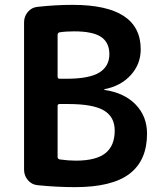

<svg xmlns="http://www.w3.org/2000/svg" viewBox="-20 -760 659 790"><path d="M217 -324V-114Q217 -106 226 -104Q261 -99 292 -99Q375 -99 413.5 -129.5Q452 -160 452 -223Q452 -279 407.5 -305.5Q363 -332 260 -332H225Q217 -332 217 -324ZM217 -616V-445Q217 -436 225 -436H254Q347 -436 388.5 -461.5Q430 -487 430 -537Q430 -585 396 -608Q362 -631 285 -631Q250 -631 225 -627Q217 -625 217 -616ZM135 2Q111 0 95 -18.5Q79 -37 79 -62V-668Q79 -693 95 -711.5Q111 -730 136 -732Q210 -740 279 -740Q559 -740 559 -557Q559 -496 518 -451Q477 -406 410 -393Q409 -393 409 -392Q409 -390 410 -390Q492 -378 538.5 -329.5Q585 -281 585 -210Q585 -100 513 -45Q441 10 289 10Q213 10 135 2Z"/></svg>

Font: Rounded Mplus 1c Bold
Style: Bold
Weight: 700
Version: Version 1.059.20150529